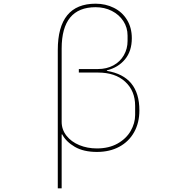

<svg xmlns="http://www.w3.org/2000/svg" viewBox="-20 -810 1040 1040"><path d="M293 -539Q293 -790 498 -790Q552 -790 597 -767.5Q642 -745 668 -702.5Q694 -660 694 -603Q694 -533 657 -488.5Q620 -444 559 -429V-426Q735 -397 735 -212Q735 -145 706.5 -94Q678 -43 626 -15Q574 13 505 13Q433 13 385.5 -14.5Q338 -42 317 -82H314V210H293ZM712 -187V-237Q712 -318 658 -367.5Q604 -417 511 -417H407V-436H510Q558 -436 594.5 -456Q631 -476 651 -511Q671 -546 671 -588V-617Q671 -661 648 -696Q625 -731 585.5 -751Q546 -771 498 -771Q314 -771 314 -547V-150Q314 -108 340 -75Q366 -42 409.5 -24Q453 -6 505 -6Q570 -6 617 -32.5Q664 -59 688 -101Q712 -143 712 -187Z"/></svg>

Font: IBM Plex Sans JP Thin
Style: Regular
Weight: 100
Designer: Mike Abbink; Paul van der Laan; Pieter van Rosmalen; Wujin Sim; Yejin Wi; Jinhee Kim; Boomi Park; Yona Kim; Kichan Ma
Foundry: Sandoll Inc.
Version: Version 1.001